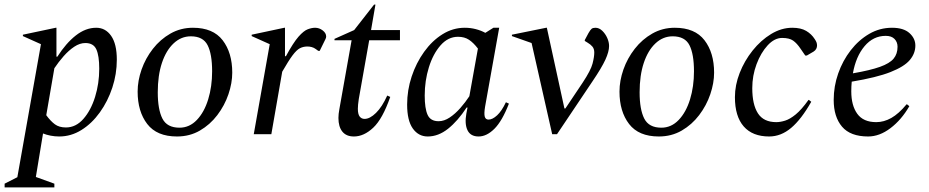

<svg xmlns="http://www.w3.org/2000/svg" viewBox="-47 -580 4017 830"><path d="M-27 230V214L28 186L130 -389L52 -424V-430L194 -460H197V-335H201Q238 -393 280.5 -426.5Q323 -460 369 -460Q409 -460 433.5 -425Q458 -390 458 -322Q458 -260 438.5 -201Q419 -142 384.5 -94Q350 -46 305 -18Q260 10 209 10Q190 10 172 6.5Q154 3 139 -3L108 185L188 214V230ZM322 -394Q298 -394 274 -378Q250 -362 228 -337Q206 -312 188 -285L153 -82Q172 -56 190.5 -42.5Q209 -29 238 -29Q281 -29 313.5 -66Q346 -103 364 -161Q382 -219 382 -283Q382 -339 369.5 -366.5Q357 -394 322 -394Z M718 10Q631 10 589.5 -44Q548 -98 548 -184Q548 -231 565 -279.5Q582 -328 614 -369Q646 -410 690 -435Q734 -460 787 -460Q874 -460 915.5 -406Q957 -352 957 -266Q957 -221 940.5 -172.5Q924 -124 892.5 -82.5Q861 -41 817 -15.5Q773 10 718 10ZM729 -28Q772 -28 804 -61.5Q836 -95 853 -150.5Q870 -206 870 -272Q870 -346 850.5 -384.5Q831 -423 778 -423Q736 -423 703.5 -392.5Q671 -362 653 -308Q635 -254 635 -181Q635 -107 655 -67.5Q675 -28 729 -28Z M1050 0 1119 -389 1041 -424V-430L1182 -460H1185V-337H1189Q1221 -396 1243.5 -421.5Q1266 -447 1283.5 -453.5Q1301 -460 1315 -460Q1333 -460 1348 -448.5Q1363 -437 1363 -422Q1363 -417 1360 -411L1335 -360H1329L1318 -368Q1310 -374 1300.5 -376.5Q1291 -379 1282 -379Q1264 -379 1249.5 -371.5Q1235 -364 1217.5 -340.5Q1200 -317 1173 -270L1126 0Z M1483 10Q1450 10 1433 -11Q1416 -32 1416 -70Q1416 -78 1417 -88Q1418 -98 1420 -108L1473 -406H1399V-412L1484 -450L1570 -560H1576L1557 -450H1682V-406H1549L1504 -152Q1502 -139 1501 -128.5Q1500 -118 1500 -110Q1500 -86 1508 -76Q1516 -66 1529 -66Q1552 -66 1578.5 -92Q1605 -118 1627 -167L1640 -161Q1607 -66 1566.5 -28Q1526 10 1483 10Z M1802 10Q1762 10 1737.5 -24.5Q1713 -59 1713 -128Q1713 -190 1732.5 -249Q1752 -308 1786.5 -356Q1821 -404 1866 -432Q1911 -460 1962 -460Q1987 -460 2010 -454Q2033 -448 2051 -438L2086 -460H2111L2050 -119Q2045 -89 2048.5 -76Q2052 -63 2065 -63Q2082 -63 2102 -81.5Q2122 -100 2140 -138L2153 -132Q2124 -57 2090.5 -23.5Q2057 10 2022 10Q1987 10 1974 -17Q1961 -44 1969 -89L1974 -115H1970Q1932 -57 1890 -23.5Q1848 10 1802 10ZM1789 -167Q1789 -111 1801.5 -83.5Q1814 -56 1849 -56Q1873 -56 1897 -72Q1921 -88 1943 -113Q1965 -138 1982 -164L2019 -370Q2000 -395 1980.5 -408Q1961 -421 1933 -421Q1890 -421 1857.5 -384Q1825 -347 1807 -289Q1789 -231 1789 -167Z M2340 0 2251 -394 2166 -424V-430L2314 -460H2317L2393 -111H2397L2472 -223Q2507 -276 2514.5 -305Q2522 -334 2522 -353Q2522 -369 2514 -378.5Q2506 -388 2494 -395L2481 -403V-407L2497 -437Q2505 -451 2510.5 -455.5Q2516 -460 2527 -460Q2543 -460 2556.5 -447Q2570 -434 2578 -416Q2586 -398 2586 -381Q2586 -357 2570 -322Q2554 -287 2514 -228L2361 0Z M2801 10Q2714 10 2672.5 -44Q2631 -98 2631 -184Q2631 -231 2648 -279.5Q2665 -328 2697 -369Q2729 -410 2773 -435Q2817 -460 2870 -460Q2957 -460 2998.5 -406Q3040 -352 3040 -266Q3040 -221 3023.5 -172.5Q3007 -124 2975.5 -82.5Q2944 -41 2900 -15.5Q2856 10 2801 10ZM2812 -28Q2855 -28 2887 -61.5Q2919 -95 2936 -150.5Q2953 -206 2953 -272Q2953 -346 2933.5 -384.5Q2914 -423 2861 -423Q2819 -423 2786.5 -392.5Q2754 -362 2736 -308Q2718 -254 2718 -181Q2718 -107 2738 -67.5Q2758 -28 2812 -28Z M3278 10Q3206 10 3168 -33.5Q3130 -77 3130 -160Q3130 -212 3150.5 -264.5Q3171 -317 3206.5 -361.5Q3242 -406 3286.5 -433Q3331 -460 3378 -460Q3415 -460 3438 -446.5Q3461 -433 3475 -411Q3481 -402 3483 -396Q3485 -390 3485 -383Q3485 -376 3481.5 -369Q3478 -362 3470 -357L3441 -340H3434L3414 -369Q3398 -393 3381.5 -404.5Q3365 -416 3334 -416Q3301 -416 3271.5 -384Q3242 -352 3223.5 -302.5Q3205 -253 3205 -199Q3205 -128 3229.5 -90Q3254 -52 3309 -52Q3326 -52 3347 -58.5Q3368 -65 3393 -85.5Q3418 -106 3448 -148H3450L3460 -140Q3417 -64 3373 -27Q3329 10 3278 10Z M3706 10Q3629 10 3593 -32.5Q3557 -75 3557 -148Q3557 -207 3576.5 -262.5Q3596 -318 3630.5 -362.5Q3665 -407 3710.5 -433.5Q3756 -460 3809 -460Q3859 -460 3884.5 -437Q3910 -414 3910 -383Q3910 -349 3886 -320.5Q3862 -292 3802.5 -268.5Q3743 -245 3635 -227Q3633 -207 3633 -185Q3633 -124 3659 -88Q3685 -52 3741 -52Q3774 -52 3806 -70Q3838 -88 3872 -129H3874L3884 -121Q3850 -62 3802.5 -26Q3755 10 3706 10ZM3782 -425Q3728 -425 3690.5 -380.5Q3653 -336 3640 -263Q3715 -276 3757 -291Q3799 -306 3816 -326.5Q3833 -347 3833 -378Q3833 -398 3820 -411.5Q3807 -425 3782 -425Z"/></svg>

Font: Spectral
Style: Italic
Weight: 400
Italic angle: -10°
Designer: Jean-Baptiste Levee
Foundry: Production Type
Version: Version 2.001